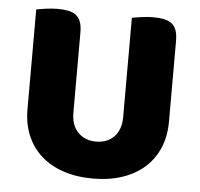

<svg xmlns="http://www.w3.org/2000/svg" viewBox="-48 -664 760 730"><g transform="rotate(5 332.0 -299.5)"><path d="M602 -224Q602 -170 583.5 -125.5Q565 -81 530 -49.5Q495 -18 445 -1Q395 16 332 16Q269 16 219 -1Q169 -18 134 -49.5Q99 -81 80.5 -125.5Q62 -170 62 -224V-606Q73 -608 97 -611.5Q121 -615 143 -615Q166 -615 183.5 -611.5Q201 -608 213 -599Q225 -590 231 -574Q237 -558 237 -532V-227Q237 -179 263.5 -152Q290 -125 332 -125Q375 -125 401 -152Q427 -179 427 -227V-606Q438 -608 462 -611.5Q486 -615 508 -615Q531 -615 548.5 -611.5Q566 -608 578 -599Q590 -590 596 -574Q602 -558 602 -532Z"/></g></svg>

Font: Baloo Cyrillic
Style: Regular
Weight: 400
Designer: Ek Type, Denis Ignatov
Foundry: Ek Type
Version: Version 1.50 July 26, 2019